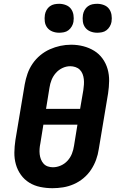

<svg xmlns="http://www.w3.org/2000/svg" viewBox="-20 -981 640 1009"><path d="M256 8Q223 8 191.5 1.5Q160 -5 134 -21Q108 -37 90 -62Q72 -87 63.5 -117Q55 -147 55.5 -179.5Q56 -212 61 -245L110 -538Q115 -566 124.5 -593.5Q134 -621 151 -646Q168 -671 191.5 -690.5Q215 -710 242 -722Q269 -734 297 -740Q325 -746 354 -746Q387 -746 418 -738Q449 -730 475 -714Q501 -698 519 -673Q537 -648 545.5 -618Q554 -588 553.5 -555.5Q553 -523 548 -490L499 -197Q495 -169 485 -141.5Q475 -114 458.5 -89Q442 -64 418.5 -44.5Q395 -25 367.5 -13Q340 -1 311.5 3.5Q283 8 256 8ZM222 -409H401L418 -508Q420 -522 421 -536.5Q422 -551 420.5 -565Q419 -579 414 -592Q409 -605 399.5 -614.5Q390 -624 376.5 -628.5Q363 -633 349 -633Q328 -633 308 -623.5Q288 -614 273.5 -597.5Q259 -581 251 -561Q243 -541 240 -520ZM258 -102Q279 -102 299.5 -111Q320 -120 335 -136.5Q350 -153 358 -173.5Q366 -194 369 -215L387 -326H208L192 -227Q189 -213 188 -198.5Q187 -184 188.5 -170.5Q190 -157 195 -144Q200 -131 209 -121Q218 -111 231 -106.5Q244 -102 258 -102ZM491 -809Q472 -809 455.5 -815.5Q439 -822 428.5 -835.5Q418 -849 415.5 -867Q413 -885 416 -904Q418 -916 424.5 -928Q431 -940 442 -948Q453 -956 465.5 -958.5Q478 -961 491 -961Q509 -961 526 -954.5Q543 -948 553 -934.5Q563 -921 566 -903Q569 -885 566 -866Q564 -854 557 -842Q550 -830 539.5 -822Q529 -814 516 -811.5Q503 -809 491 -809ZM291 -809Q272 -809 255.5 -815.5Q239 -822 228.5 -835.5Q218 -849 215.5 -867Q213 -885 216 -904Q218 -916 224.5 -928Q231 -940 242 -948Q253 -956 265.5 -958.5Q278 -961 291 -961Q309 -961 326 -954.5Q343 -948 353 -934.5Q363 -921 366 -903Q369 -885 366 -866Q364 -854 357 -842Q350 -830 339.5 -822Q329 -814 316 -811.5Q303 -809 291 -809Z"/></svg>

Font: Iosevka Etoile XBdObl
Style: Regular
Weight: 800
Italic angle: -9°
Designer: Belleve Invis
Foundry: Belleve Invis
Version: Version 15.5.2; ttfautohint (v1.8.4)